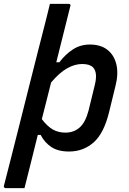

<svg xmlns="http://www.w3.org/2000/svg" viewBox="-47 -776 667 996"><path d="M419 -545Q476 -545 511 -517Q546 -489 557 -440.5Q568 -392 552 -330L519 -195Q492 -84 438.5 -37Q385 10 311 10Q254 10 219 -13.5Q184 -37 164 -76H149Q130 2 112 73Q94 144 80 200H-18Q-22 200 -25 196.5Q-28 193 -27 189Q-11 127 10.5 42.5Q32 -42 56 -137.5Q80 -233 104 -328.5Q128 -424 149.5 -508.5Q171 -593 187 -655Q194 -682 200 -707Q206 -732 212 -756H310Q315 -756 317.5 -752.5Q320 -749 318 -745Q303 -686 284.5 -611Q266 -536 245 -453H261Q292 -494 331 -519.5Q370 -545 419 -545ZM379 -444Q341 -444 301 -421.5Q261 -399 218 -348Q206 -300 194 -252.5Q182 -205 170 -158Q199 -120 227.5 -104Q256 -88 292 -88Q336 -88 366 -114.5Q396 -141 412 -201L445 -336Q461 -401 435 -427Q418 -444 379 -444Z"/></svg>

Font: Recursive Sn Lnr St Med
Style: Italic
Weight: 500
Italic angle: -15°
Version: Version 1.079;hotconv 1.0.112;makeotfexe 2.5.65598; ttfautoh